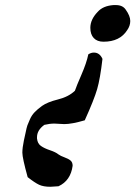

<svg xmlns="http://www.w3.org/2000/svg" viewBox="-20 -753 523 742"><path d="M379.9 -591.8Q355.5 -591.8 342.3 -606Q329.1 -620.1 329.1 -645.5Q329.1 -677.7 357.4 -707Q377.9 -730.5 418.9 -733.4H427.7Q454.1 -733.4 465.8 -715.8Q483.4 -691.4 483.4 -671.9Q483.4 -653.3 471.7 -636.7Q443.4 -591.8 379.9 -591.8ZM321.3 -543Q332 -549.8 342.8 -549.8Q365.2 -549.8 376 -525.4Q367.2 -449.2 355.5 -408.7Q343.8 -368.2 307.6 -288.1Q257.8 -273.4 228.5 -273.4Q220.7 -273.4 209 -274.4Q197.3 -275.4 190.4 -275.4Q171.9 -275.4 151.4 -270.5Q123 -250 123 -222.7V-217.8Q125 -198.2 138.2 -189Q151.4 -179.7 173.3 -172.4Q195.3 -165 206.1 -156.2Q213.9 -150.4 229 -145Q244.1 -139.6 252.4 -132.8Q260.7 -126 260.7 -112.3Q252.9 -54.7 206.1 -33.2Q182.6 -31.2 174.8 -31.2Q147.5 -31.2 130.9 -39.1Q114.3 -46.9 86.9 -68.4Q66.4 -142.6 66.4 -163.1Q66.4 -181.6 72.3 -210Q74.2 -216.8 78.6 -238.8Q83 -260.7 85.9 -268.6Q88.9 -276.4 95.7 -292Q102.5 -307.6 113.8 -319.3Q125 -331.1 142.6 -343.8Q163.1 -358.4 204.1 -368.7Q245.1 -378.9 269.5 -402.3Q275.4 -419.9 294.9 -464.8Q314.5 -509.8 321.3 -543Z"/></svg>

Font: Essays1743
Style: Italic
Weight: 500
Italic angle: -10°
Designer: Based on the typeface in a 1743 English translation of the essays of Montaigne.  PostScript/TrueType font designed by Jo
Version: Version 002.100